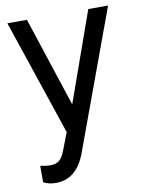

<svg xmlns="http://www.w3.org/2000/svg" viewBox="-84 -583 646 860"><g transform="rotate(-10 239.0 -153.0)"><path d="M378 -524H468L235 110Q194 218 100 218Q69 218 44 205V130Q71 136 88 136Q114 136 129 124.5Q144 113 155 85L187 2L10 -524H99L233 -116Z"/></g></svg>

Font: ColatingCofangSans
Style: Regular
Weight: 400
Foundry: GNU
Version: Version 412.227;June 27, 2022;FontCreator 11.0.0.2412 32-bit